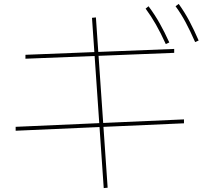

<svg xmlns="http://www.w3.org/2000/svg" viewBox="-20 -875 1040 981"><path d="M510 86 450 -784 470 -786 530 84ZM60 -207V-227L920 -265V-245ZM110 -575V-595L870 -625V-605ZM827 -650Q801 -707 776.5 -750Q752 -793 724 -831L739 -843Q771 -800 796 -755.5Q821 -711 845 -658ZM977 -660Q952 -717 928.5 -761Q905 -805 877 -843L893 -855Q924 -812 948 -766.5Q972 -721 995 -668Z"/></svg>

Font: M PLUS 2 Thin
Style: Regular
Weight: 100
Designer: Coji Morishita
Foundry: UNDERFOREST DESIGN
Version: Version 1.001